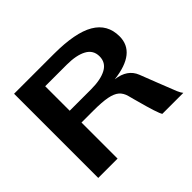

<svg xmlns="http://www.w3.org/2000/svg" viewBox="-169 -1015 1253 1253"><g transform="rotate(-45 457.5 -388.5)"><path d="M89.8 -776.9H456.1Q653.8 -776.9 747.8 -721.9Q841.8 -667 841.8 -555.2Q841.8 -404.8 621.1 -378.9Q724.6 -366.2 755.9 -286.1Q773.4 -240.2 800.8 -170.9Q842.3 -64 853.3 -38.1Q864.3 -12.2 875 0H681.2Q664.6 -23.4 623 -179.2Q619.6 -191.4 617.7 -198.2Q615.7 -205.1 612.8 -216.8Q609.9 -228.5 606.9 -238.8Q597.2 -274.9 573.7 -294.9Q550.3 -314.9 504.2 -324Q458 -333 377.9 -333H268.1V0H89.8ZM268.1 -441.9H465.8Q555.2 -441.9 606.2 -469.7Q657.2 -497.6 657.2 -555.2Q657.2 -612.8 606.4 -640.4Q555.7 -668 465.8 -668H268.1Z"/></g></svg>

Font: Sporting Grotesque
Style: Bold
Weight: 700
Designer: Lucas LE BIHAN
Foundry: Lucas LE BIHAN
Version: Version 2.002;PS 2.2;hotconv 1.0.88;makeotf.lib2.5.647800